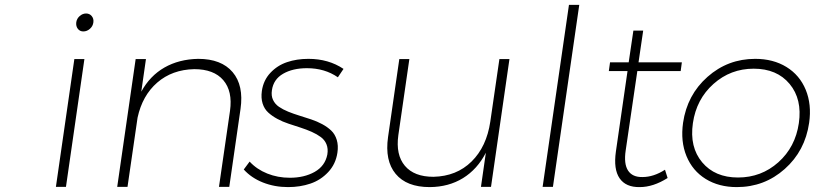

<svg xmlns="http://www.w3.org/2000/svg" viewBox="-20 -762 3323 783"><path d="M208 0 283.2 -521H324.2L249 0ZM291 -670.9Q293 -686 304.9 -696.5Q316.9 -707 331.1 -707Q345.2 -707 354 -696.5Q362.8 -686 360.8 -670.9Q358.9 -655.3 346.7 -644.5Q334.5 -633.8 319.8 -633.8Q305.7 -633.8 297.4 -644.5Q289.1 -655.3 291 -670.9Z M458 0 533.2 -521H575.2L556.2 -388.2Q591.3 -452.6 650.6 -486.6Q710 -520.5 788.1 -522Q882.8 -522 928.7 -467.8Q974.6 -413.6 960.9 -317.9L915 0H873L918 -310.1Q929.2 -390.1 890.6 -435.1Q852.1 -480 772 -480Q682.1 -478 621.3 -425.3Q560.5 -372.6 541 -282.2L500 0Z M974.1 -70.8 998 -103Q1027.3 -71.3 1070.1 -54.2Q1112.8 -37.1 1162.1 -37.1Q1220.7 -37.1 1263.2 -61Q1305.7 -85 1314.9 -131.8Q1318.8 -155.3 1311.5 -173.3Q1304.2 -191.4 1288.3 -203.1Q1272.5 -214.8 1251 -224.4Q1229.5 -233.9 1205.3 -241.7Q1181.2 -249.5 1156.7 -257.6Q1132.3 -265.6 1111.1 -277.1Q1089.8 -288.6 1074 -303Q1058.1 -317.4 1051 -339.8Q1043.9 -362.3 1047.9 -391.1Q1054.2 -434.6 1082.5 -464.8Q1110.8 -495.1 1150.4 -508.5Q1189.9 -522 1237.8 -522Q1319.8 -522 1380.9 -481L1357.9 -446.8Q1304.2 -483.9 1231.9 -483.9Q1173.8 -483.9 1134.5 -461.2Q1095.2 -438.5 1088.9 -394Q1085.4 -371.6 1093.5 -354.5Q1101.6 -337.4 1117.7 -326.4Q1133.8 -315.4 1155.3 -306.6Q1176.8 -297.9 1200.9 -290.5Q1225.1 -283.2 1249 -275.1Q1272.9 -267.1 1294.2 -255.6Q1315.4 -244.1 1330.8 -229.5Q1346.2 -214.8 1353.3 -191.7Q1360.4 -168.5 1356 -139.2Q1349.1 -92.8 1318.4 -60.1Q1287.6 -27.3 1245.8 -13.2Q1204.1 1 1154.8 1Q1099.6 1 1052.2 -17.8Q1004.9 -36.6 974.1 -70.8Z M1562.5 -203.1 1608.4 -521H1649.4L1604.5 -210.9Q1593.3 -130.9 1631.1 -85.9Q1668.9 -41 1747.6 -41Q1841.8 -43 1903.1 -103.3Q1964.4 -163.6 1979.5 -266.1L2016.6 -521H2057.6L1982.4 0H1941.4L1961.4 -139.2Q1926.8 -71.8 1868.2 -35.6Q1809.6 0.5 1732.4 1Q1638.2 1 1593.5 -53Q1548.8 -106.9 1562.5 -203.1Z M2192.9 0 2300.3 -742.2H2342.3L2234.9 0Z M2462.9 -472.2 2467.8 -507.8H2543.9L2563 -637.2H2603L2584 -507.8H2760.7L2755.9 -472.2H2579.1L2531.7 -148.9Q2523.4 -93.8 2541.3 -66.4Q2559.1 -39.1 2600.1 -40Q2645.5 -40 2691.9 -69.8L2702.6 -36.1Q2644 1 2588.9 1Q2532.2 2 2506.8 -34.9Q2481.4 -71.8 2491.7 -144L2539.1 -472.2Z M2765.6 -261.2Q2782.2 -375 2865.2 -448.5Q2948.2 -522 3059.6 -522Q3133.3 -522 3187.3 -488.8Q3241.2 -455.6 3265.9 -395.8Q3290.5 -335.9 3279.8 -261.2Q3263.2 -146.5 3180.2 -72.8Q3097.2 1 2984.9 1Q2911.6 1 2857.9 -32.2Q2804.2 -65.4 2779.5 -125.5Q2754.9 -185.5 2765.6 -261.2ZM2989.7 -38.1Q3084.5 -38.1 3154.1 -100.1Q3223.6 -162.1 3237.8 -259.8Q3252 -357.4 3200.2 -419.7Q3148.4 -481.9 3053.7 -481.9Q2959.5 -481.9 2889.6 -419.7Q2819.8 -357.4 2805.7 -259.8Q2791.5 -162.1 2843.5 -100.1Q2895.5 -38.1 2989.7 -38.1Z"/></svg>

Font: Trueno UltraLight
Style: Italic
Weight: 250
Designer: Julieta Ulanovsky
Foundry: Julieta Ulanovsky
Version: Version 3.001b | FøM Fix